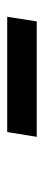

<svg xmlns="http://www.w3.org/2000/svg" viewBox="192 -944 124 549"><g transform="rotate(-90 254.5 -670.0)"><path d="M467.3 -627.4H137.2L150.9 -711.9H480.5Z"/></g></svg>

Font: TypoPRO Roboto
Style: Italic
Weight: 900
Italic angle: -12°
Designer: Google
Version: Version 2.136; 2016